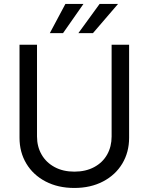

<svg xmlns="http://www.w3.org/2000/svg" viewBox="-20 -932 747 965"><path d="M628.9 -707V-239.3Q628.9 -167 594.7 -109.9Q560.5 -52.7 498 -20Q435.5 12.7 353.5 12.7Q271.5 12.7 209 -20Q146.5 -52.7 112.3 -109.9Q78.1 -167 78.1 -239.3V-707H166V-246.1Q166 -195.3 189 -155.3Q211.9 -115.2 254.4 -92.3Q296.9 -69.3 353.5 -69.3Q411.1 -69.3 453.6 -92.3Q496.1 -115.2 518.6 -155.3Q541 -195.3 541 -246.1V-707ZM480.5 -912.1H573.2L447.3 -765.6H374ZM308.6 -912.1H399.4L296.9 -765.6H230.5Z"/></svg>

Font: Pretendard GOV Variable
Style: Regular
Weight: 400
Designer: Base glyphs from Inter by Rasmus Andersson; Hangul glyphs from Noto Sans CJK(Source Han Sans) by Jang Soo-young and Kang
Foundry: Kil Hyung-jin
Version: Version 1.307;Glyphs 3.2 (3192)